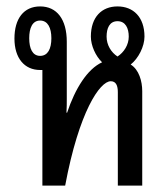

<svg xmlns="http://www.w3.org/2000/svg" viewBox="-20 -578 522 598"><path d="M188 -270V-448C188 -518 157 -558 105 -558C54 -558 25 -520 25 -458C25 -397 56 -360 105 -360C107 -360 110 -360 112 -360V0H183C226 -230 291 -325 325 -325C342 -325 347 -310 347 -291V0H423V-294C423 -325 413 -361 387 -377C411 -396 430 -433 430 -464C430 -525 395 -558 346 -558C297 -558 263 -525 263 -464C263 -436 278 -403 298 -384C252 -363 214 -302 189 -227H187C188 -242 188 -257 188 -270ZM105 -404C81 -404 71 -427 71 -459C71 -491 81 -514 105 -514C129 -514 140 -491 140 -459C140 -426 129 -404 105 -404ZM312 -464C312 -490 321 -512 346 -512C371 -512 381 -490 381 -464C381 -438 366 -415 346 -402C326 -415 312 -438 312 -464Z"/></svg>

Font: Noto Sans Thai Looped ExtraCondensed
Style: Regular
Weight: 400
Width: 2
Designer: Sasikarn Vongin, Ben Mitchell
Foundry: The Fontpad Ltd
Version: Version 1.001